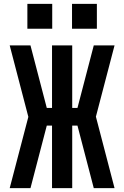

<svg xmlns="http://www.w3.org/2000/svg" viewBox="-20 -969 640 989"><path d="M30 0 126 -367 30 -735H137L221 -413H248V-735H352V-413H379L463 -735H570L474 -368L570 0H463L379 -322H352V0H248V-322H221L137 0ZM479 -821H351V-949H479ZM249 -821H121V-949H249Z"/></svg>

Font: Iosevka SS04 Semibold Extended
Style: Regular
Weight: 600
Width: 7
Monospace: yes
Designer: Belleve Invis
Foundry: Belleve Invis
Version: Version 19.0.0; ttfautohint (v1.8.4)